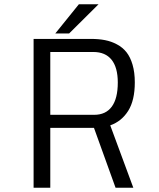

<svg xmlns="http://www.w3.org/2000/svg" viewBox="-20 -883 750 903"><path d="M240 -725.5 351 -863H443.5L305 -725.5ZM523.5 0 422 -281.5H216.5V0H138V-700H408Q444.5 -700 474 -694.2Q503.5 -688.5 530.2 -674.2Q557 -660 575 -637.2Q593 -614.5 603.5 -578.5Q614 -542.5 614 -495.5Q614 -411 582.8 -361.5Q551.5 -312 498.5 -293.5L607 0ZM216.5 -638.5V-343H423Q477.5 -343 505.8 -381.5Q534 -420 534 -495Q534 -565.5 504.8 -602Q475.5 -638.5 419 -638.5Z"/></svg>

Font: League Mono Light
Style: Regular
Weight: 300
Width: 6
Designer: Tyler Finck
Foundry: The League of Moveable Type / Tyler Finck
Version: Version 2.210